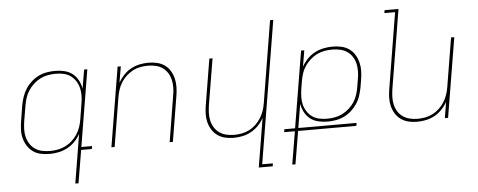

<svg xmlns="http://www.w3.org/2000/svg" viewBox="-57 -886 3115 1251"><g transform="rotate(-5 1500.0 -260.0)"><path d="M243 -11Q268 -11 293 -15.5Q318 -20 342 -31.5Q366 -43 386.5 -61.5Q407 -80 421.5 -102Q436 -124 444.5 -149Q453 -174 457 -199L473 -299Q478 -325 478.5 -351.5Q479 -378 473 -402.5Q467 -427 453.5 -448Q440 -469 420 -483.5Q400 -498 375 -503.5Q350 -509 323 -509Q298 -509 272.5 -504.5Q247 -500 223.5 -488.5Q200 -477 179.5 -458.5Q159 -440 144 -417.5Q129 -395 121 -370Q113 -345 109 -320L92 -220Q88 -194 87 -167.5Q86 -141 92 -116.5Q98 -92 111.5 -71Q125 -50 145 -36Q165 -22 190.5 -16.5Q216 -11 243 -11ZM388 215 441 -106Q427 -79 404.5 -56Q382 -33 354.5 -18.5Q327 -4 297 2Q267 8 238 8Q209 8 181 2Q153 -4 131 -19.5Q109 -35 94 -58.5Q79 -82 72 -109Q65 -136 66 -165Q67 -194 72 -223L88 -323Q93 -350 102 -377Q111 -404 126.5 -428.5Q142 -453 164 -473Q186 -493 211.5 -505.5Q237 -518 265 -523Q293 -528 320 -528Q351 -528 381 -521Q411 -514 433.5 -496.5Q456 -479 470 -453Q484 -427 489 -397L510 -520H531L448 -19H518L515 0H445L409 215Z M643 0 729 -520H750L732 -415Q747 -441 768.5 -464Q790 -487 817 -501.5Q844 -516 873 -522Q902 -528 931 -528Q960 -528 987.5 -521.5Q1015 -515 1037 -499.5Q1059 -484 1073 -460.5Q1087 -437 1093.5 -410.5Q1100 -384 1099.5 -355Q1099 -326 1094 -297L1045 0H1024L1073 -300Q1078 -326 1078.5 -352Q1079 -378 1073.5 -402.5Q1068 -427 1055 -448Q1042 -469 1022.5 -483Q1003 -497 978 -503Q953 -509 927 -509Q903 -509 877.5 -504.5Q852 -500 828.5 -488Q805 -476 785 -457.5Q765 -439 751 -417Q737 -395 729 -370.5Q721 -346 717 -321L664 0Z M1588 215 1641 -105Q1627 -79 1605 -56Q1583 -33 1556 -18.5Q1529 -4 1500 2Q1471 8 1442 8Q1413 8 1386 1.5Q1359 -5 1337 -20.5Q1315 -36 1300.5 -59.5Q1286 -83 1279.5 -109.5Q1273 -136 1274 -165Q1275 -194 1280 -223L1329 -520H1350L1300 -220Q1296 -194 1295 -168Q1294 -142 1299.5 -117.5Q1305 -93 1318 -72Q1331 -51 1351 -37Q1371 -23 1396 -17Q1421 -11 1447 -11Q1471 -11 1496 -15.5Q1521 -20 1545 -32Q1569 -44 1588.5 -62.5Q1608 -81 1622 -103Q1636 -125 1644.5 -149.5Q1653 -174 1657 -199L1745 -735H1766L1612 196H1682L1679 215Z M1807 215 1843 0H1773L1776 -19H1846L1929 -520H1950L1932 -414Q1947 -441 1969 -464Q1991 -487 2018.5 -501.5Q2046 -516 2076 -522Q2106 -528 2135 -528Q2164 -528 2192 -522Q2220 -516 2242.5 -500.5Q2265 -485 2279.5 -461.5Q2294 -438 2301 -411Q2308 -384 2307.5 -355Q2307 -326 2302 -297L2294 -249Q2289 -222 2280.5 -195Q2272 -168 2256 -143.5Q2240 -119 2218 -99Q2196 -79 2170.5 -66.5Q2145 -54 2117 -49Q2089 -44 2062 -44Q2031 -44 2001 -51Q1971 -58 1948.5 -75.5Q1926 -93 1912 -119Q1898 -145 1893 -175L1867 -19H2248L2245 0H1864L1828 215ZM2059 -63Q2084 -63 2109.5 -67.5Q2135 -72 2158.5 -83.5Q2182 -95 2203 -113.5Q2224 -132 2238.5 -154.5Q2253 -177 2261 -202Q2269 -227 2273 -252L2281 -300Q2286 -326 2286.5 -352.5Q2287 -379 2281.5 -403.5Q2276 -428 2262.5 -449Q2249 -470 2228.5 -484Q2208 -498 2183 -503.5Q2158 -509 2131 -509Q2106 -509 2080.5 -504.5Q2055 -500 2031.5 -488.5Q2008 -477 1987.5 -458.5Q1967 -440 1952 -418Q1937 -396 1929 -371Q1921 -346 1917 -321L1909 -273Q1905 -247 1904 -220.5Q1903 -194 1909 -169.5Q1915 -145 1928.5 -124Q1942 -103 1962 -88.5Q1982 -74 2007 -68.5Q2032 -63 2059 -63Z M2642 8Q2613 8 2586 1.5Q2559 -5 2537 -20.5Q2515 -36 2500.5 -59.5Q2486 -83 2479.5 -109.5Q2473 -136 2474 -165Q2475 -194 2480 -223L2561 -716H2491L2494 -735H2585L2500 -220Q2496 -194 2495 -168Q2494 -142 2499.5 -117.5Q2505 -93 2518 -72Q2531 -51 2551 -37Q2571 -23 2596 -17Q2621 -11 2647 -11Q2671 -11 2696 -15.5Q2721 -20 2745 -32Q2769 -44 2788.5 -62.5Q2808 -81 2822 -103Q2836 -125 2844.5 -149.5Q2853 -174 2857 -199L2910 -520H2931L2845 0H2824L2841 -105Q2827 -79 2805 -56Q2783 -33 2756 -18.5Q2729 -4 2700 2Q2671 8 2642 8Z"/></g></svg>

Font: Iosevka Thin Extended Oblique
Style: Regular
Weight: 100
Width: 7
Italic angle: -9°
Monospace: yes
Designer: Belleve Invis
Foundry: Belleve Invis
Version: Version 32.5.0; ttfautohint (v1.8.4)